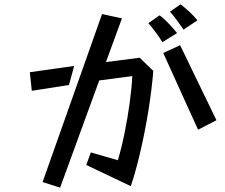

<svg xmlns="http://www.w3.org/2000/svg" viewBox="-20 -835 1040 888"><path d="M829 -698Q817 -716 798 -741.5Q779 -767 766 -781L815 -815Q835 -800 856 -780.5Q877 -761 893 -741ZM400 -130 525 -94Q542 -150 556 -219Q570 -288 579.5 -357Q589 -426 592 -483L439 -463L258 33L177 7L452 -770L544 -750L470 -548L626 -568L689 -507Q682 -420 666.5 -324Q651 -228 630 -137Q609 -46 585 26L379 -72ZM731 -640Q718 -662 699 -687Q680 -712 666 -728L718 -764Q737 -751 759.5 -727Q782 -703 799 -682ZM735 -590 813 -626 981 -279 896 -235ZM118 -501 323 -530 299 -442 127 -415Z"/></svg>

Font: Stick
Style: Regular
Weight: 400
Designer: Fontworks Inc.
Foundry: Fontworks Inc.
Version: Version 1.100